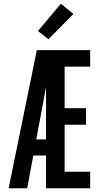

<svg xmlns="http://www.w3.org/2000/svg" viewBox="-20 -1002 540 1022"><path d="M26 0 126 -490 176 -735H460V-647H324V-426H438V-338H324V-88H460V0H225V-174H157L125 0ZM173 -260H225V-540Q223 -528 220.5 -515.5Q218 -503 216 -490ZM238 -793 182 -837 304 -982 371 -928Z"/></svg>

Font: Iosevka SS18 Semibold
Style: Regular
Weight: 600
Monospace: yes
Designer: Belleve Invis
Foundry: Belleve Invis
Version: Version 25.1.1; ttfautohint (v1.8.4)